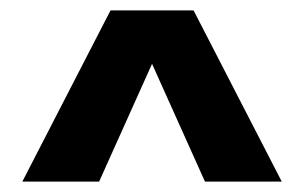

<svg xmlns="http://www.w3.org/2000/svg" viewBox="-20 -740 586 370"><path d="M193 -720H353L523 -390H375L273 -617L171 -390H23Z"/></svg>

Font: TASA Orbiter Display
Style: Bold
Weight: 700
Designer: Weizhong Zhang
Version: Version 1.000;Glyphs 3.1.2 (3151)